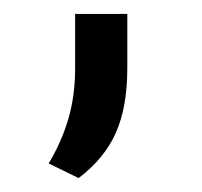

<svg xmlns="http://www.w3.org/2000/svg" viewBox="-20 -104 291 276"><path d="M50 131Q69 99 78.5 66Q88 33 88 -6V-84H163V-6Q163 50 146.5 87Q130 124 93 152Z"/></svg>

Font: Gantari
Style: Regular
Weight: 400
Designer: Anugrah Pasau
Foundry: Lafontype
Version: Version 1.000; ttfautohint (v1.8.4)